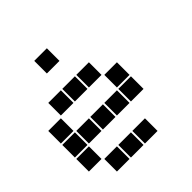

<svg xmlns="http://www.w3.org/2000/svg" viewBox="-184 -834 969 969"><g transform="rotate(-45 300.0 -350.0)"><path d="M206 -695Q205 -695 205 -695Q205 -695 205 -694V-606Q205 -605 205 -605Q205 -605 206 -605H294Q295 -605 295 -605Q295 -605 295 -606V-694Q295 -695 295 -695Q295 -695 294 -695ZM106 -495Q105 -495 105 -495Q105 -495 105 -494V-406Q105 -405 105 -405Q105 -405 106 -405H194Q195 -405 195 -405Q195 -405 195 -406V-494Q195 -495 195 -495Q195 -495 194 -495ZM206 -495Q205 -495 205 -495Q205 -495 205 -494V-406Q205 -405 205 -405Q205 -405 206 -405H294Q295 -405 295 -405Q295 -405 295 -406V-494Q295 -495 295 -495Q295 -495 294 -495ZM306 -495Q305 -495 305 -495Q305 -495 305 -494V-406Q305 -405 305 -405Q305 -405 306 -405H394Q395 -405 395 -405Q395 -405 395 -406V-494Q395 -495 395 -495Q395 -495 394 -495ZM6 -395Q5 -395 5 -395Q5 -395 5 -394V-306Q5 -305 5 -305Q5 -305 6 -305H94Q95 -305 95 -305Q95 -305 95 -306V-394Q95 -395 95 -395Q95 -395 94 -395ZM406 -395Q405 -395 405 -395Q405 -395 405 -394V-306Q405 -305 405 -305Q405 -305 406 -305H494Q495 -305 495 -305Q495 -305 495 -306V-394Q495 -395 495 -395Q495 -395 494 -395ZM6 -295Q5 -295 5 -295Q5 -295 5 -294V-206Q5 -205 5 -205Q5 -205 6 -205H94Q95 -205 95 -205Q95 -205 95 -206V-294Q95 -295 95 -295Q95 -295 94 -295ZM106 -295Q105 -295 105 -295Q105 -295 105 -294V-206Q105 -205 105 -205Q105 -205 106 -205H194Q195 -205 195 -205Q195 -205 195 -206V-294Q195 -295 195 -295Q195 -295 194 -295ZM206 -295Q205 -295 205 -295Q205 -295 205 -294V-206Q205 -205 205 -205Q205 -205 206 -205H294Q295 -205 295 -205Q295 -205 295 -206V-294Q295 -295 295 -295Q295 -295 294 -295ZM306 -295Q305 -295 305 -295Q305 -295 305 -294V-206Q305 -205 305 -205Q305 -205 306 -205H394Q395 -205 395 -205Q395 -205 395 -206V-294Q395 -295 395 -295Q395 -295 394 -295ZM406 -295Q405 -295 405 -295Q405 -295 405 -294V-206Q405 -205 405 -205Q405 -205 406 -205H494Q495 -205 495 -205Q495 -205 495 -206V-294Q495 -295 495 -295Q495 -295 494 -295ZM6 -195Q5 -195 5 -195Q5 -195 5 -194V-106Q5 -105 5 -105Q5 -105 6 -105H94Q95 -105 95 -105Q95 -105 95 -106V-194Q95 -195 95 -195Q95 -195 94 -195ZM106 -95Q105 -95 105 -95Q105 -95 105 -94V-6Q105 -5 105 -5Q105 -5 106 -5H194Q195 -5 195 -5Q195 -5 195 -6V-94Q195 -95 195 -95Q195 -95 194 -95ZM206 -95Q205 -95 205 -95Q205 -95 205 -94V-6Q205 -5 205 -5Q205 -5 206 -5H294Q295 -5 295 -5Q295 -5 295 -6V-94Q295 -95 295 -95Q295 -95 294 -95ZM306 -95Q305 -95 305 -95Q305 -95 305 -94V-6Q305 -5 305 -5Q305 -5 306 -5H394Q395 -5 395 -5Q395 -5 395 -6V-94Q395 -95 395 -95Q395 -95 394 -95Z"/></g></svg>

Font: Doto Black
Style: Regular
Weight: 900
Version: Version 1.000